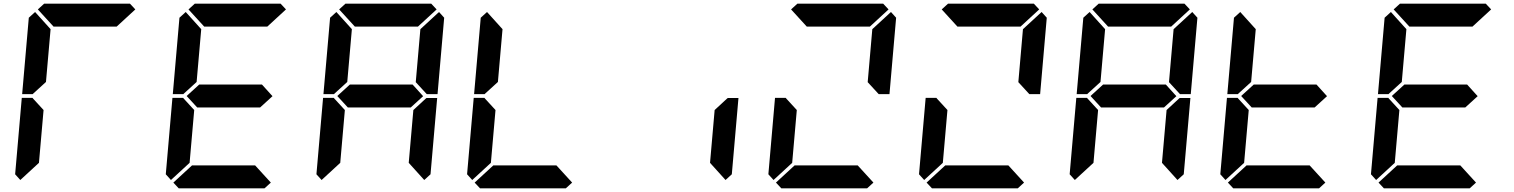

<svg xmlns="http://www.w3.org/2000/svg" viewBox="-20 -1020 8200 1040"><path d="M90 -45 62 -76 98 -490H156L160 -485L216 -424L191 -138ZM185 -969 219 -1000H684L713 -969L612 -876H270ZM162 -515 157 -510H100L136 -924L170 -955L254 -862L229 -576Z M1399 -562 1456 -499 1389 -438H1048L991 -500L1059 -562ZM978 -515 973 -510H916L952 -924L986 -955L1070 -862L1045 -576ZM906 -45 878 -76 914 -490H972L976 -485L1032 -424L1007 -138ZM1447 -31 1413 0H948L919 -31L1020 -124H1362ZM1001 -969 1035 -1000H1500L1529 -969L1428 -876H1086Z M2215 -562 2272 -499 2205 -438H1864L1807 -500L1875 -562ZM1794 -515 1789 -510H1732L1768 -924L1802 -955L1886 -862L1861 -576ZM1722 -45 1694 -76 1730 -490H1788L1792 -485L1848 -424L1823 -138ZM2285 -485 2290 -489H2348L2312 -76L2278 -45L2194 -138L2219 -424ZM2358 -955 2386 -924 2350 -510H2292L2288 -514L2232 -575L2257 -862ZM1817 -969 1851 -1000H2316L2345 -969L2244 -876H1902Z M2610 -515 2605 -510H2548L2584 -924L2618 -955L2702 -862L2677 -576ZM2538 -45 2510 -76 2546 -490H2604L2608 -485L2664 -424L2639 -138ZM3079 -31 3045 0H2580L2551 -31L2652 -124H2994Z M3917 -485 3922 -489H3980L3944 -76L3910 -45L3826 -138L3851 -424Z M4170 -45 4142 -76 4178 -490H4236L4240 -485L4296 -424L4271 -138ZM4711 -31 4677 0H4212L4183 -31L4284 -124H4626ZM4806 -955 4834 -924 4798 -510H4740L4736 -514L4680 -575L4705 -862ZM4265 -969 4299 -1000H4764L4793 -969L4692 -876H4350Z M4986 -45 4958 -76 4994 -490H5052L5056 -485L5112 -424L5087 -138ZM5527 -31 5493 0H5028L4999 -31L5100 -124H5442ZM5622 -955 5650 -924 5614 -510H5556L5552 -514L5496 -575L5521 -862ZM5081 -969 5115 -1000H5580L5609 -969L5508 -876H5166Z M6295 -562 6352 -499 6285 -438H5944L5887 -500L5955 -562ZM5874 -515 5869 -510H5812L5848 -924L5882 -955L5966 -862L5941 -576ZM5802 -45 5774 -76 5810 -490H5868L5872 -485L5928 -424L5903 -138ZM6365 -485 6370 -489H6428L6392 -76L6358 -45L6274 -138L6299 -424ZM6438 -955 6466 -924 6430 -510H6372L6368 -514L6312 -575L6337 -862ZM5897 -969 5931 -1000H6396L6425 -969L6324 -876H5982Z M7111 -562 7168 -499 7101 -438H6760L6703 -500L6771 -562ZM6690 -515 6685 -510H6628L6664 -924L6698 -955L6782 -862L6757 -576ZM6618 -45 6590 -76 6626 -490H6684L6688 -485L6744 -424L6719 -138ZM7159 -31 7125 0H6660L6631 -31L6732 -124H7074Z M7927 -562 7984 -499 7917 -438H7576L7519 -500L7587 -562ZM7506 -515 7501 -510H7444L7480 -924L7514 -955L7598 -862L7573 -576ZM7434 -45 7406 -76 7442 -490H7500L7504 -485L7560 -424L7535 -138ZM7975 -31 7941 0H7476L7447 -31L7548 -124H7890ZM7529 -969 7563 -1000H8028L8057 -969L7956 -876H7614Z"/></svg>

Font: DSEG7 Classic
Style: BoldItalic
Weight: 700
Italic angle: -5°
Designer: Keshikan(Twitter:@keshinomi_88pro)
Version: Version 0.46